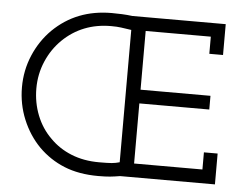

<svg xmlns="http://www.w3.org/2000/svg" viewBox="-51 -767 1062 837"><g transform="rotate(5 480.0 -348.5)"><path d="M844 -565V-640H559V-383H865V-323H559V-60H858V-135H918V0H503Q479 4 459.5 6Q440 8 408 8Q323 8 259 -18Q195 -44 146 -93Q98 -142 70.5 -208.5Q43 -275 43 -349Q43 -423 71 -489Q99 -555 148 -604Q200 -655 264 -680Q328 -705 405 -705Q427 -705 449.5 -704Q472 -703 496 -700H904V-565ZM106 -349Q106 -287 128 -231.5Q150 -176 191 -136Q230 -96 284.5 -74Q339 -52 406 -52Q445 -52 462 -53.5Q479 -55 496 -60V-639Q468 -643 451 -645.5Q434 -648 407 -648Q344 -648 291 -627Q238 -606 196 -565Q154 -524 130 -468Q106 -412 106 -349Z"/></g></svg>

Font: Josefin Slab SemiBold
Style: Regular
Weight: 600
Designer: Santiago Orozco
Foundry: Typemade
Version: Version 2.000